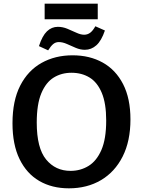

<svg xmlns="http://www.w3.org/2000/svg" viewBox="-20 -1014 776 1045"><path d="M355 11Q263 11 194 -29Q125 -69 86.5 -148Q48 -227 48 -343Q48 -466 90 -548Q132 -630 206 -671.5Q280 -713 375 -713Q468 -713 539 -673.5Q610 -634 650 -556Q690 -478 690 -364Q690 -246 647.5 -162Q605 -78 529.5 -33.5Q454 11 355 11ZM364 -84Q418 -84 462 -111Q506 -138 532 -198Q558 -258 558 -358Q558 -451 534 -508.5Q510 -566 467.5 -592Q425 -618 369 -618Q315 -618 272.5 -592Q230 -566 205 -506.5Q180 -447 180 -347Q180 -208 231 -146Q282 -84 364 -84ZM242 -740 192 -763Q210 -819 235.5 -843.5Q261 -868 295 -868Q321 -868 346.5 -857.5Q372 -847 395.5 -836Q419 -825 438 -825Q456 -825 470.5 -835.5Q485 -846 499 -871L551 -848Q532 -792 504.5 -767.5Q477 -743 442 -743Q417 -743 392.5 -753.5Q368 -764 344.5 -774.5Q321 -785 300 -785Q283 -785 270 -774.5Q257 -764 242 -740ZM512 -994V-909H223V-994Z"/></svg>

Font: Bitter SemiBold
Style: Regular
Weight: 600
Designer: Sol Matas, and Bitter project Authors
Foundry: Sol Matas
Version: Version 2.001